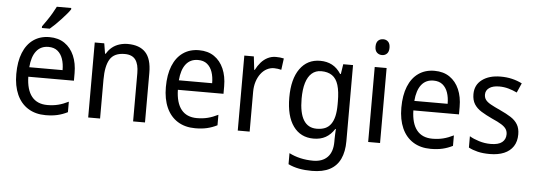

<svg xmlns="http://www.w3.org/2000/svg" viewBox="-58 -947 3807 1367"><g transform="rotate(5 1845.0 -263.0)"><path d="M264 -546Q328 -546 372.5 -515.5Q417 -485 440.5 -431Q464 -377 464 -306V-252H138Q140 -159 178.5 -111Q217 -63 290 -63Q332 -63 367.5 -72Q403 -81 441 -100V-25Q405 -7 368 1.5Q331 10 284 10Q211 10 158.5 -23Q106 -56 78.5 -117.5Q51 -179 51 -264Q51 -353 76.5 -416Q102 -479 150 -512.5Q198 -546 264 -546ZM263 -476Q208 -476 176.5 -436Q145 -396 139 -320H377Q377 -365 365 -400Q353 -435 328 -455.5Q303 -476 263 -476ZM400 -756Q391 -742 374 -722Q357 -702 337 -680.5Q317 -659 297 -639.5Q277 -620 260 -606H204V-618Q220 -640 237.5 -665.5Q255 -691 270.5 -717.5Q286 -744 297 -766H400Z M823 -546Q908 -546 951 -500Q994 -454 994 -354V0H909V-345Q909 -409 885 -441Q861 -473 808 -473Q733 -473 703 -424.5Q673 -376 673 -278V0H588V-536H656L668 -463H673Q689 -491 712 -509.5Q735 -528 764 -537Q793 -546 823 -546Z M1333 -546Q1397 -546 1441.5 -515.5Q1486 -485 1509.5 -431Q1533 -377 1533 -306V-252H1207Q1209 -159 1247.5 -111Q1286 -63 1359 -63Q1401 -63 1436.5 -72Q1472 -81 1510 -100V-25Q1474 -7 1437 1.5Q1400 10 1353 10Q1280 10 1227.5 -23Q1175 -56 1147.5 -117.5Q1120 -179 1120 -264Q1120 -353 1145.5 -416Q1171 -479 1219 -512.5Q1267 -546 1333 -546ZM1332 -476Q1277 -476 1245.5 -436Q1214 -396 1208 -320H1446Q1446 -365 1434 -400Q1422 -435 1397 -455.5Q1372 -476 1332 -476Z M1882 -546Q1896 -546 1911.5 -544.5Q1927 -543 1939 -540L1928 -458Q1916 -461 1902.5 -463Q1889 -465 1876 -465Q1849 -465 1824.5 -452Q1800 -439 1781.5 -414.5Q1763 -390 1752.5 -357Q1742 -324 1742 -284V0H1657V-536H1725L1736 -441H1740Q1755 -471 1776 -495Q1797 -519 1824 -532.5Q1851 -546 1882 -546Z M2199 -546Q2247 -546 2284 -526.5Q2321 -507 2348 -465H2353L2364 -536H2434V8Q2434 83 2409.5 135Q2385 187 2335 213.5Q2285 240 2207 240Q2157 240 2115 232Q2073 224 2038 207V128Q2075 147 2118.5 157Q2162 167 2210 167Q2276 167 2312.5 129.5Q2349 92 2349 19V0Q2349 -14 2350 -36Q2351 -58 2352 -72H2348Q2322 -31 2285.5 -10.5Q2249 10 2199 10Q2106 10 2054 -62Q2002 -134 2002 -267Q2002 -399 2054.5 -472.5Q2107 -546 2199 -546ZM2213 -473Q2173 -473 2145.5 -449Q2118 -425 2104 -379Q2090 -333 2090 -266Q2090 -164 2121.5 -113Q2153 -62 2215 -62Q2250 -62 2275 -72.5Q2300 -83 2316.5 -106Q2333 -129 2341 -163.5Q2349 -198 2349 -246V-268Q2349 -340 2335 -385.5Q2321 -431 2290.5 -452Q2260 -473 2213 -473Z M2674 -536V0H2589V-536ZM2633 -738Q2654 -738 2668 -724Q2682 -710 2682 -681Q2682 -653 2668 -639Q2654 -625 2633 -625Q2611 -625 2596.5 -639Q2582 -653 2582 -681Q2582 -710 2596 -724Q2610 -738 2633 -738Z M3016 -546Q3080 -546 3124.5 -515.5Q3169 -485 3192.5 -431Q3216 -377 3216 -306V-252H2890Q2892 -159 2930.5 -111Q2969 -63 3042 -63Q3084 -63 3119.5 -72Q3155 -81 3193 -100V-25Q3157 -7 3120 1.5Q3083 10 3036 10Q2963 10 2910.5 -23Q2858 -56 2830.5 -117.5Q2803 -179 2803 -264Q2803 -353 2828.5 -416Q2854 -479 2902 -512.5Q2950 -546 3016 -546ZM3015 -476Q2960 -476 2928.5 -436Q2897 -396 2891 -320H3129Q3129 -365 3117 -400Q3105 -435 3080 -455.5Q3055 -476 3015 -476Z M3649 -147Q3649 -96 3626 -61Q3603 -26 3560.5 -8Q3518 10 3458 10Q3409 10 3372 1Q3335 -8 3307 -23V-104Q3335 -87 3375.5 -74.5Q3416 -62 3458 -62Q3514 -62 3540 -83Q3566 -104 3566 -140Q3566 -161 3556 -177Q3546 -193 3521.5 -208.5Q3497 -224 3453 -243Q3408 -264 3375 -284.5Q3342 -305 3324 -333.5Q3306 -362 3306 -405Q3306 -471 3356.5 -508.5Q3407 -546 3489 -546Q3533 -546 3570.5 -537Q3608 -528 3642 -511L3612 -443Q3583 -457 3551 -466Q3519 -475 3485 -475Q3439 -475 3413.5 -457Q3388 -439 3388 -409Q3388 -387 3399.5 -371.5Q3411 -356 3437 -341.5Q3463 -327 3507 -307Q3551 -287 3583 -266.5Q3615 -246 3632 -217.5Q3649 -189 3649 -147Z"/></g></svg>

Font: Noto Sans Thai SemiCondensed
Style: Regular
Weight: 400
Width: 4
Designer: Monotype Design Team
Foundry: Monotype Imaging Inc.
Version: Version 2.001